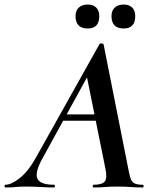

<svg xmlns="http://www.w3.org/2000/svg" viewBox="-58 -829 683 849"><path d="M-34 0Q-38 0 -38 -6Q-38 -12 -34 -12Q-8 -12 30 -42Q68 -72 103 -136L382 -634Q384 -638 391.5 -637Q399 -636 400 -633L509 -84Q514 -57 519 -41Q524 -25 536 -18.5Q548 -12 573 -12Q577 -12 577 -6Q577 0 573 0Q547 0 520.5 -2Q494 -4 462 -4Q431 -4 406.5 -2Q382 0 356 0Q352 0 352 -6Q352 -12 356 -12Q394 -12 405.5 -27Q417 -42 408 -84L323 -505L379 -582L130 -129Q107 -88 104.5 -62Q102 -36 121 -24Q140 -12 181 -12Q185 -12 185 -6Q185 0 180 0Q157 0 123.5 -2Q90 -4 58 -4Q29 -4 10.5 -2Q-8 0 -34 0ZM202 -295 218 -323H405L407 -295ZM489 -703Q435 -703 435 -758Q435 -782 449.5 -795.5Q464 -809 489 -809Q513 -809 526.5 -795.5Q540 -782 540 -758Q540 -703 489 -703ZM330 -703Q276 -703 276 -758Q276 -782 290.5 -795.5Q305 -809 330 -809Q354 -809 367.5 -795.5Q381 -782 381 -758Q381 -703 330 -703Z"/></svg>

Font: Cormorant Light
Style: Bold Italic
Weight: 700
Italic angle: -10°
Version: Version 4.000